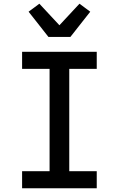

<svg xmlns="http://www.w3.org/2000/svg" viewBox="-20 -1014 640 1034"><path d="M99 0V-92H247V-643H99V-735H501V-643H353V-92H501V0ZM241 -815 134 -951 192 -994 300 -878 408 -994 466 -951 359 -815Z"/></svg>

Font: Iosevka Semibold Extended
Style: Regular
Weight: 600
Width: 7
Monospace: yes
Designer: Belleve Invis
Foundry: Belleve Invis
Version: Version 32.5.0; ttfautohint (v1.8.4)